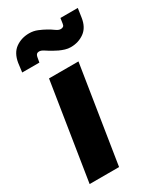

<svg xmlns="http://www.w3.org/2000/svg" viewBox="-187 -809 748 881"><g transform="rotate(-30 187.0 -369.0)"><path d="M17 0 98 -513H254L173 0ZM257 -587Q242 -587 227.5 -591.5Q213 -596 200 -602Q187 -608 177 -614Q159 -624 145 -633.5Q131 -643 120 -643Q112 -643 107.5 -639Q103 -635 101 -626L96 -598H5L11 -645Q19 -694 50 -716Q81 -738 122 -738Q145 -738 165.5 -729.5Q186 -721 202 -712Q220 -702 233.5 -692Q247 -682 258 -682Q267 -682 272 -686Q277 -690 278 -700L282 -727H374L367 -680Q360 -632 329 -609.5Q298 -587 257 -587Z"/></g></svg>

Font: MuseoModerno Thin
Style: Bold Italic
Weight: 700
Italic angle: -9°
Version: Version 1.003